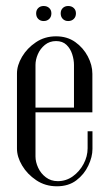

<svg xmlns="http://www.w3.org/2000/svg" viewBox="-20 -622 362 646"><path d="M37.1 -374.8Q37.1 -402.1 54.1 -431Q71.1 -459.9 100.8 -479.8Q130.4 -499.8 168.6 -499.8Q206 -499.8 233.1 -480.6Q260.1 -461.4 275.4 -432.3Q290.8 -403.2 290.8 -373.6V-244H228.9V-403.4Q228.9 -421.1 222.9 -439.7Q217 -458.2 203.8 -471Q190.5 -483.8 168.6 -483.8Q146.8 -483.8 131.1 -471Q115.4 -458.2 107.4 -439.7Q99.4 -421.1 99.4 -403.4V-95.6Q99.4 -77 108.4 -57.6Q117.4 -38.2 134.4 -25.4Q151.4 -12.5 174.4 -12.5Q202.5 -12.5 225.1 -28.8Q247.6 -45 261.2 -70.4Q274.8 -95.8 274.8 -123.1V-180.4H291.1V-120.6Q291.1 -94.2 277.1 -64.7Q263.1 -35.1 236.8 -15.2Q210.5 4.8 171.2 4.8Q132.4 4.8 102 -15.6Q71.6 -36 54.4 -65.1Q37.1 -94.2 37.1 -122ZM68.6 -244V-260H278.2V-244ZM101.6 -577Q101.6 -588.1 108.6 -594.9Q115.6 -601.8 126.8 -601.8Q138.5 -601.8 145.7 -594.9Q152.9 -588.1 152.9 -577Q152.9 -565.5 145.7 -558.4Q138.5 -551.2 126.8 -551.2Q115.6 -551.2 108.6 -558.4Q101.6 -565.5 101.6 -577ZM184.2 -577Q184.2 -588.1 191.2 -594.9Q198.2 -601.8 209.4 -601.8Q221.1 -601.8 228.3 -594.9Q235.5 -588.1 235.5 -577Q235.5 -565.5 228.3 -558.4Q221.1 -551.2 209.4 -551.2Q198.2 -551.2 191.2 -558.4Q184.2 -565.5 184.2 -577Z"/></svg>

Font: Emberly Black
Style: Regular
Weight: 900
Designer: Rajesh Rajput
Foundry: Rajesh Rajput
Version: Version 1.000